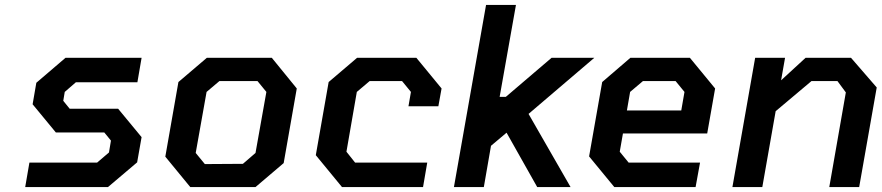

<svg xmlns="http://www.w3.org/2000/svg" viewBox="-20 -757 3568 777"><path d="M82 0 99 -99H373L421 -140L429 -188L402 -221H206L112 -335L127 -422L245 -523H553L536 -424H287L242 -385L236 -349L262 -317H458L553 -202L535 -100L417 0Z M1014 0H750L649 -123L702 -425L817 -523H1080L1181 -399L1128 -97ZM809 -93 963 -94 1014 -138 1058 -385 1022 -429H868L816 -385L772 -138Z M1364 0 1258 -129 1310 -425 1425 -523H1665L1767 -399L1754 -327H1633L1643 -385L1607 -429H1476L1424 -385L1382 -143L1417 -99H1709L1692 0Z M1817 0 1947 -737H2068L2002 -365H2027L2212 -523H2385L2119 -296L2289 0H2154L2030 -220L1967 -167L1938 0Z M2466 0 2364 -124 2417 -425 2531 -523H2772L2874 -399L2842 -217H2501L2488 -143L2524 -99H2813L2795 0ZM2517 -310H2737L2750 -385L2714 -429H2582L2530 -385Z M2944 0 3036 -523H3157L3141 -432L3240 -523H3424L3528 -403L3457 0H3336L3403 -383L3369 -429H3264L3119 -307L3065 0Z"/></svg>

Font: Tomorrow Medium
Style: Italic
Weight: 500
Italic angle: -10°
Designer: Tony de Marco, Monica Rizzolli
Foundry: Just in Type
Version: Version 2.002